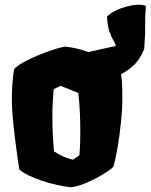

<svg xmlns="http://www.w3.org/2000/svg" viewBox="-20 -786 640 816"><path d="M279.8 9.8Q255.4 7.3 223.6 0.2Q191.9 -6.8 159.9 -17.3Q127.9 -27.8 101.6 -40.5Q75.2 -53.2 62 -66.4Q44.4 -178.2 34.4 -284.2Q24.4 -390.1 39.6 -491.2Q50.3 -504.9 78.1 -520.5Q106 -536.1 140.6 -550.5Q175.3 -564.9 207 -575.2Q238.8 -585.4 257.3 -587.9Q298.3 -584 344.5 -568.6Q390.6 -553.2 430.7 -530.5Q470.7 -507.8 492.2 -481.9Q497.1 -460 498.5 -435.8Q500 -411.6 500 -370.6Q500 -322.3 494.1 -265.6Q488.3 -209 479.5 -158.7Q470.7 -108.4 462.4 -78.1Q453.1 -67.4 428.2 -51.8Q403.3 -36.1 382.3 -25.4Q351.1 -9.8 327.4 -1.2Q303.7 7.3 279.8 9.8ZM290.5 -107.4 317.4 -126Q319.8 -152.8 320.6 -179.9Q321.3 -207 321.3 -234.4Q321.3 -271.5 319.3 -310.1Q317.4 -348.6 313 -390.6L237.8 -421.4L208.5 -407.2Q202.6 -348.6 202.6 -289.6Q202.6 -253.4 204.3 -216.6Q206.1 -179.7 209.5 -142.6Q224.6 -132.8 244.9 -122.8Q265.1 -112.8 290.5 -107.4ZM394 -439 309.1 -554.7 472.2 -590.8Q470.2 -601.1 462.2 -613.8Q454.1 -626.5 445.8 -649.7Q437.5 -672.9 434.6 -715.3Q446.3 -728 468.3 -739.3Q490.2 -750.5 515.6 -757.6Q541 -764.6 563.7 -765.9Q586.4 -767.1 600.1 -760.3Q596.2 -721.2 596.9 -679Q597.7 -636.7 592.8 -577.1Q573.7 -530.8 543.5 -504.2Q513.2 -477.5 481.4 -464.8Q449.7 -452.1 425.3 -447Q400.9 -441.9 394 -439Z"/></svg>

Font: Fruktur
Style: Regular
Weight: 400
Designer: Viktoriya Grabowska, Eben Sorkin
Foundry: Viktoriya Grabowska
Version: Version 1.008; ttfautohint (v1.8.4.7-5d5b)